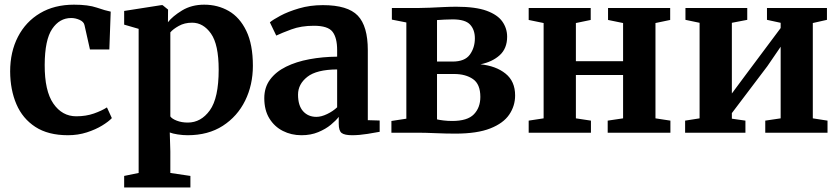

<svg xmlns="http://www.w3.org/2000/svg" viewBox="-20 -582 3681 842"><path d="M24.5 -268.5Q24.5 -354.5 58.8 -420.8Q93 -487 155.8 -524.2Q218.5 -561.5 304.5 -561.5Q367 -561.5 404.8 -548.5Q442.5 -535.5 465.5 -531L459.5 -365H374.5L350.5 -472Q347.5 -486.5 329.2 -494.8Q311 -503 292 -503Q241 -503 208.8 -455.2Q176.5 -407.5 176 -297.5Q175.5 -183.5 214 -127.8Q252.5 -72 314.5 -72Q357 -72 391.8 -84.2Q426.5 -96.5 449 -111L470.5 -64Q456.5 -49 428 -31.5Q399.5 -14 360.8 -1.5Q322 11 278 11Q191 11 135 -25.5Q79 -62 52 -125Q25 -188 24.5 -268.5Z M1089 -293.5Q1089 -209.5 1055 -140.5Q1021 -71.5 957 -30.2Q893 11 803 11Q781.5 11 759.2 7.5Q737 4 724.5 -1L727 81.5V176.5L815 189.5V240H524.5V189.5L588 176.5V-455.5L524.5 -474V-534L687.5 -559.5H693L717 -540L716.5 -484.5Q736.5 -510.5 778.2 -536Q820 -561.5 875.5 -561.5Q935 -561.5 983.2 -533.8Q1031.5 -506 1060.2 -446.5Q1089 -387 1089 -293.5ZM822.5 -482.5Q789 -482.5 763.8 -468.2Q738.5 -454 727 -440V-71.5Q734 -61 755.2 -52.8Q776.5 -44.5 803.5 -44.5Q861.5 -44.5 900.2 -98.2Q939 -152 939 -276.5Q939 -387 905.2 -434.8Q871.5 -482.5 822.5 -482.5Z M1139 -151.5Q1139 -199 1164.5 -233.2Q1190 -267.5 1234.5 -289.5Q1279 -311.5 1336.8 -322.2Q1394.5 -333 1458.5 -333.5V-362.5Q1458.5 -416.5 1438.2 -442.8Q1418 -469 1356.5 -469Q1300.5 -469 1258 -453.2Q1215.5 -437.5 1191.5 -426L1163.5 -484Q1176 -495 1209.5 -513Q1243 -531 1291.2 -545.2Q1339.5 -559.5 1396 -559.5Q1505 -559.5 1549 -513.5Q1593 -467.5 1593 -362V-55L1645 -53.5V-4Q1628 -0.5 1591.5 5.2Q1555 11 1524.5 11Q1491 11 1478.2 1.2Q1465.5 -8.5 1465.5 -39.5V-69.5Q1453.5 -53.5 1430.8 -34.8Q1408 -16 1375.5 -2.5Q1343 11 1302 11Q1257.5 11 1220.5 -7.8Q1183.5 -26.5 1161.2 -62.8Q1139 -99 1139 -151.5ZM1367.5 -69.5Q1389 -69.5 1414.5 -81.8Q1440 -94 1458.5 -111.5V-277.5Q1368.5 -277 1327.8 -245Q1287 -213 1287 -167Q1287 -119 1309.2 -94.2Q1331.5 -69.5 1367.5 -69.5Z M1976.5 4Q1937 4 1890.2 2Q1843.5 0 1813.5 0H1696.5V-51.5L1762 -61.5V-483.5L1698.5 -496V-547H1818Q1836.5 -547 1865 -548.2Q1893.5 -549.5 1924.5 -551Q1955.5 -552.5 1981 -552.5Q2065.5 -552.5 2114 -534.8Q2162.5 -517 2183.2 -487.2Q2204 -457.5 2204 -421Q2204 -369.5 2171.5 -340Q2139 -310.5 2087 -300Q2155 -293 2197 -259.2Q2239 -225.5 2239 -163.5Q2239 -117.5 2213.2 -79.5Q2187.5 -41.5 2130 -18.8Q2072.5 4 1976.5 4ZM1896.5 -312H1964.5Q2018.5 -312 2040.5 -342.5Q2062.5 -373 2062.5 -414Q2062.5 -451.5 2041.5 -474.2Q2020.5 -497 1965 -497Q1947 -497 1929.5 -496Q1912 -495 1896.5 -494ZM1963 -51.5Q2030 -51.5 2058.2 -80.8Q2086.5 -110 2086.5 -157Q2086.5 -213 2054.2 -235.2Q2022 -257.5 1971.5 -257.5H1896.5V-58.5Q1906 -56 1924.5 -53.8Q1943 -51.5 1963 -51.5Z M2298.5 0V-53L2364 -63V-481L2298.5 -494.5V-547H2570.5V-494.5L2505.5 -481V-313.5H2712.5V-481L2646.5 -494.5V-547H2919V-494.5L2854.5 -481V-63L2920 -53V0H2645V-53L2712.5 -63V-253H2505.5V-63L2571.5 -53V0Z M2984.5 0V-53L3048 -63V-482L2986 -495V-547H3257V-495L3189.5 -482V-172L3247 -249.5L3403.5 -459V-482L3343.5 -495V-547H3606.5V-495L3544.5 -481V-63L3609 -53V0H3336V-53L3403.5 -63V-377L3345 -291.5L3189.5 -86V-61.5L3249 -53V0Z"/></svg>

Font: Merriweather Text Regular
Style: Bold
Weight: 700
Designer: Eben Sorkin
Foundry: Eben Sorkin
Version: Version 2.100; ttfautohint (v1.7.19-72a1) -l 8 -r 50 -G 200 